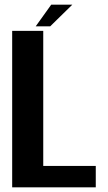

<svg xmlns="http://www.w3.org/2000/svg" viewBox="-20 -808 464 828"><path d="M32.5 0H393V-92.5H166.5V-675H32.5ZM134 -694.5H196.5L292 -788H201Z"/></svg>

Font: Anybody SemiCondensed SemiBold
Style: Regular
Weight: 600
Width: 4
Version: Version 1.113;gftools[0.9.25]